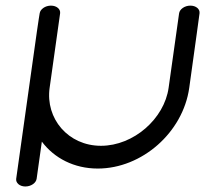

<svg xmlns="http://www.w3.org/2000/svg" viewBox="-20 -611 782 696"><path d="M113.8 -497C113.6 -496.8 38.7 37 38.7 37C36.7 51.8 51 65 71.9 65C92.8 65 110.7 52 112.8 37L131.7 -97.6C176.6 -37.7 248.6 0 334.4 0C494.6 0 643.3 -131.1 666 -292.6C688.7 -454.1 703.3 -562.6 703.3 -562.6C705.4 -577.6 691 -590.6 670.1 -590.6C649.2 -590.6 631.3 -577.6 629.2 -562.6C629.2 -562.6 606.9 -404.1 591.2 -292.6C575.6 -181.1 464.9 -82.5 346 -82.5C227.1 -82.5 144.2 -181.1 159.9 -292.6C175.6 -404.1 197.9 -562.6 197.9 -562.6C200 -577.6 185.6 -590.6 164.7 -590.6C143.8 -590.6 125.9 -577.6 123.8 -562.6C123.8 -562.6 118.8 -532.8 113.8 -497Z"/></svg>

Font: Hi.
Style: Regular
Weight: 400
Designer: Mew Too, Robert Jablonski
Foundry: Cannot Into Space Fonts
Version: Version 1.996